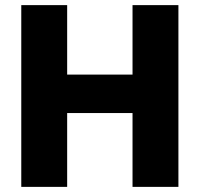

<svg xmlns="http://www.w3.org/2000/svg" viewBox="-20 -729 779 749"><path d="M63 0V-709H242V0ZM497 0V-709H676V0ZM165 -288V-438H562V-288Z"/></svg>

Font: Outfit Thin ExtraBold
Style: Regular
Weight: 800
Version: Version 1.100;gftools[0.9.27]